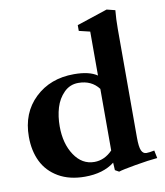

<svg xmlns="http://www.w3.org/2000/svg" viewBox="-83 -795 757 880"><g transform="rotate(-10 295.5 -355.0)"><path d="M400.4 15.6 382.3 5.4 380.4 -29.8Q328.1 11.2 242.7 11.2Q170.9 11.2 120.1 -18.3Q69.3 -47.9 44.9 -97.9Q20.5 -147.9 20.5 -213.4Q20.5 -324.2 91.8 -392.3Q163.1 -460.4 273.4 -460.4Q344.7 -460.4 381.3 -435.1V-639.6L330.1 -651.9V-678.7L472.7 -726.1L511.7 -716.3Q507.8 -676.3 507.8 -629.4V-124Q507.8 -80.6 515.4 -63.7Q522.9 -46.9 538.6 -46.9Q551.8 -46.9 575.7 -51.8L583 -15.6Q543 -12.2 479.7 -1.2Q416.5 9.8 400.4 15.6ZM296.9 -47.9Q344.2 -47.9 381.3 -86.4V-373Q347.7 -417.5 286.1 -417.5Q247.1 -417.5 219.5 -389.9Q191.9 -362.3 179.9 -322.3Q168 -282.2 168 -235.8Q168 -155.3 203.9 -101.6Q239.7 -47.9 296.9 -47.9Z"/></g></svg>

Font: Elstob 8pt
Style: Bold
Weight: 700
Designer: Peter S. Baker
Version: Version 1.015